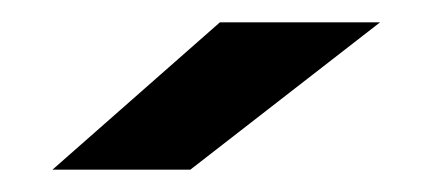

<svg xmlns="http://www.w3.org/2000/svg" viewBox="-20 -708 384 172"><path d="M27 -556 177 -688H320.5L150.5 -556Z"/></svg>

Font: Tourney Expanded Black
Style: Italic
Weight: 900
Width: 7
Italic angle: -12°
Designer: Tyler Finck
Foundry: Etcetera Type Co
Version: Version 1.010; ttfautohint (v1.8.3)